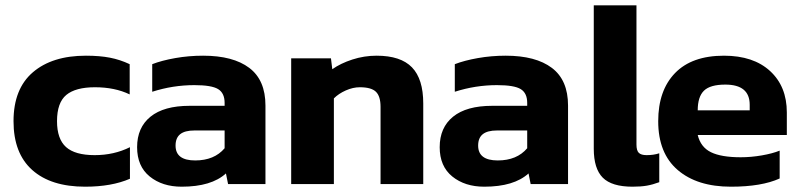

<svg xmlns="http://www.w3.org/2000/svg" viewBox="-20 -694 3018 724"><path d="M31 -237Q31 -359 104 -421.5Q177 -484 304 -484Q356 -484 394.5 -476.5Q433 -469 469 -452V-338Q413 -365 338 -365Q265 -365 230 -336Q195 -307 195 -237Q195 -170 229 -139.5Q263 -109 337 -109Q410 -109 470 -139V-20Q401 10 301 10Q172 10 101.5 -53Q31 -116 31 -237Z M497 -139Q497 -213 547.5 -254Q598 -295 695 -295H827V-306Q827 -343 802.5 -358Q778 -373 713 -373Q632 -373 554 -348V-452Q590 -466 641 -475Q692 -484 746 -484Q859 -484 920 -438Q981 -392 981 -296V0H840L832 -40Q777 10 665 10Q592 10 544.5 -28.5Q497 -67 497 -139ZM827 -135V-202H713Q677 -202 659.5 -188Q642 -174 642 -145Q642 -89 716 -89Q788 -89 827 -135Z M1078 -474H1228L1233 -433Q1264 -455 1308.5 -469.5Q1353 -484 1400 -484Q1491 -484 1533.5 -440Q1576 -396 1576 -304V0H1415V-291Q1415 -331 1397.5 -348Q1380 -365 1337 -365Q1311 -365 1284 -353Q1257 -341 1239 -323V0H1078Z M1638 -139Q1638 -213 1688.5 -254Q1739 -295 1836 -295H1968V-306Q1968 -343 1943.5 -358Q1919 -373 1854 -373Q1773 -373 1695 -348V-452Q1731 -466 1782 -475Q1833 -484 1887 -484Q2000 -484 2061 -438Q2122 -392 2122 -296V0H1981L1973 -40Q1918 10 1806 10Q1733 10 1685.5 -28.5Q1638 -67 1638 -139ZM1968 -135V-202H1854Q1818 -202 1800.5 -188Q1783 -174 1783 -145Q1783 -89 1857 -89Q1929 -89 1968 -135Z M2219 -133V-674H2380V-149Q2380 -126 2389 -117.5Q2398 -109 2418 -109Q2445 -109 2466 -116V-7Q2442 2 2419.5 6Q2397 10 2365 10Q2287 10 2253 -24Q2219 -58 2219 -133Z M2462 -237Q2462 -353 2525.5 -418.5Q2589 -484 2710 -484Q2821 -484 2884 -426Q2947 -368 2947 -270V-185H2611Q2622 -139 2661 -120Q2700 -101 2773 -101Q2812 -101 2852.5 -108Q2893 -115 2920 -126V-21Q2852 10 2736 10Q2609 10 2535.5 -53Q2462 -116 2462 -237ZM2807 -278V-299Q2807 -375 2715 -375Q2658 -375 2634.5 -352Q2611 -329 2611 -278Z"/></svg>

Font: Kanit SemiBold
Style: Regular
Weight: 600
Designer: Katatrad Team
Foundry: CadsonDemak
Version: Version 1.030